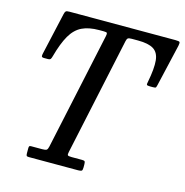

<svg xmlns="http://www.w3.org/2000/svg" viewBox="-110 -852 918 954"><g transform="rotate(15 349.5 -375.0)"><path d="M108.5 -17.5V-41Q108.5 -48.5 110.2 -51.8Q112 -55 119 -55H176.5Q193.5 -55 199 -58.8Q204.5 -62.5 207.5 -76.5L337 -680Q339.5 -692 337.5 -696Q335.5 -700 319.5 -700H297Q244 -700 209 -683Q174 -666 150.5 -625.5Q127 -585 107.5 -514Q105.5 -506 102.2 -500.5Q99 -495 87.5 -495H68Q56 -495 55.5 -501.5Q55 -508 57 -516L105.5 -731Q108 -742.5 112.2 -746.2Q116.5 -750 131 -750H675.5Q695 -750 697.8 -746Q700.5 -742 697.5 -727L647.5 -511Q645 -500.5 643 -497.8Q641 -495 627.5 -495H614.5Q599 -495 596.8 -498.5Q594.5 -502 597.5 -514.5Q611.5 -586.5 607.5 -626.8Q603.5 -667 577 -683.5Q550.5 -700 497 -700H464.5Q450.5 -700 445.2 -696.5Q440 -693 437.5 -681L308 -76Q305 -63 307.8 -59Q310.5 -55 327.5 -55H382Q393.5 -55 396 -51Q398.5 -47 398.5 -35V-20Q398.5 -6 393.8 -3Q389 0 376 0H122Q112.5 0 110.5 -3.8Q108.5 -7.5 108.5 -17.5Z"/></g></svg>

Font: Besley* Narrow
Style: Italic
Weight: 400
Width: 4
Italic angle: -13°
Designer: Owen Earl
Foundry: indestructible type*
Version: Version 3.000; ttfautohint (v1.8.3)